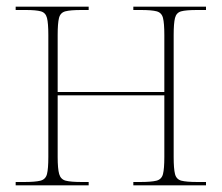

<svg xmlns="http://www.w3.org/2000/svg" viewBox="-20 -556 666 576"><path d="M27 0V-10H52Q86 -10 101.5 -14Q117 -18 121 -34Q125 -50 125 -85V-451Q125 -486 121 -502Q117 -518 102.5 -522Q88 -526 58 -526H27V-536H246V-526H224Q191 -526 176 -522Q161 -518 157 -502Q153 -486 153 -451V-280H473V-451Q473 -486 469 -502Q465 -518 450 -522Q435 -526 403 -526H380V-536H598V-526H571Q538 -526 523.5 -522Q509 -518 505 -502Q501 -486 501 -451V-85Q501 -50 505 -34Q509 -18 524 -14Q539 -10 573 -10H598V0H380V-10H400Q434 -10 449.5 -14Q465 -18 469 -34Q473 -50 473 -85V-270H153V-85Q153 -50 157.5 -34Q162 -18 177 -14Q192 -10 226 -10H246V0Z"/></svg>

Font: Noto Serif Display SemiCondensed Thin
Style: Regular
Weight: 100
Width: 4
Designer: Monotype Design Team
Foundry: Monotype Imaging Inc.
Version: Version 2.009